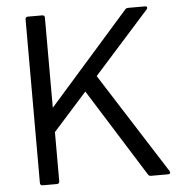

<svg xmlns="http://www.w3.org/2000/svg" viewBox="-54 -803 843 880"><g transform="rotate(-5 367.5 -363.0)"><path d="M95 13V-740Q95 -751 107 -751H172Q184 -751 184 -740V-325L555 -746Q559 -751 569 -751H646Q653 -751 654.5 -746.5Q656 -742 652 -737L397 -452L692 11Q694 15 694 17Q694 25 684 25H605Q596 25 592 18L339 -386L184 -213V13Q184 25 172 25H107Q95 25 95 13Z"/></g></svg>

Font: LINE Seed JP_TTF Regular
Style: Regular
Weight: 400
Designer: LINE & Fontrix & Fontworks
Version: Version 1.002